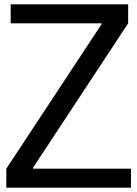

<svg xmlns="http://www.w3.org/2000/svg" viewBox="-20 -861 630 881"><path d="M9 0V-87L446 -750V-754H29V-841H568V-754L132 -92V-87H581V0Z"/></svg>

Font: Matangi SemiBold
Style: Regular
Weight: 600
Designer: Prashant Pant
Foundry: The Graphic Ant
Version: Version 3.002